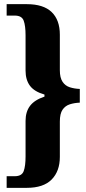

<svg xmlns="http://www.w3.org/2000/svg" viewBox="-20 -780 416 924"><path d="M12 124V68H51Q85 68 94 43.5Q103 19 103 -27V-198Q103 -242 124.5 -270.5Q146 -299 194 -315V-325Q145 -339 124 -367.5Q103 -396 103 -440V-610Q103 -656 94 -680.5Q85 -705 51 -705H12V-760H109Q189 -760 228.5 -722Q268 -684 268 -613V-442Q268 -406 281 -386.5Q294 -367 316 -360Q338 -353 364 -352V-286Q338 -285 316 -278Q294 -271 281 -252Q268 -233 268 -195V-25Q268 44 228.5 84Q189 124 109 124Z"/></svg>

Font: Noto Serif Bengali ExtraCondensed Black
Style: Regular
Weight: 900
Width: 2
Designer: Juan Bruce, Universal Thirst, Indian Type Foundry and the Monotype Design Team.
Foundry: Monotype Imaging Inc.
Version: Version 2.003; ttfautohint (v1.8.4.7-5d5b)